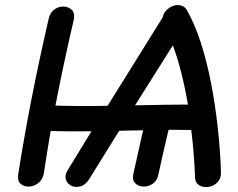

<svg xmlns="http://www.w3.org/2000/svg" viewBox="-20 -741 945 762"><path d="M334 -30 453 -222Q466 -222 499 -223Q531 -224 548 -224Q522 -109 509 -50Q504 -26 517 -13.5Q530 -1 549.5 -0.5Q569 0 586.5 -12Q604 -24 609 -50Q621 -108 649 -226Q698 -226 739 -225Q751 -130 754 -35Q756 -13 772.5 -4.5Q789 4 809 0.5Q829 -3 843.5 -18Q858 -33 857 -59Q854 -146 844 -236.5Q834 -327 817.5 -412Q801 -497 777 -571.5Q753 -646 721 -702Q712 -718 691.5 -720.5Q671 -723 652 -710Q630 -695 625 -671L407 -321Q285 -319 200 -322Q231 -483 273 -664Q278 -688 265.5 -701Q253 -714 233.5 -715Q214 -716 196.5 -704Q179 -692 173 -666Q97 -336 52 -47Q49 -23 62 -11.5Q75 0 94.5 -0.5Q114 -1 131.5 -14Q149 -27 154 -53Q167 -139 181 -221Q252 -219 343 -220L250 -68Q236 -46 241.5 -28.5Q247 -11 263.5 -3.5Q280 4 299.5 -1.5Q319 -7 334 -30ZM516 -323 666 -561Q702 -465 726 -326Q654 -326 516 -323Z"/></svg>

Font: Balsamiq Sans
Style: Italic
Weight: 400
Italic angle: -12°
Designer: Michael Angeles
Foundry: Balsamiq SRL
Version: Version 1.020; ttfautohint (v1.8.4.7-5d5b);gftools[0.9.26]